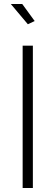

<svg xmlns="http://www.w3.org/2000/svg" viewBox="-20 -938 277 958"><path d="M93 0V-710H144V0ZM34 -918H91L153 -833L119 -817Z"/></svg>

Font: Oxford Sans
Style: Regular
Weight: 300
Designer: Matt McInerney, Pablo Impallari, Rodrigo Fuenzalida
Foundry: Matt McInerney, Pablo Impallari, Rodrigo Fuenzalida
Version: Version 3.000g; ttfautohint (v1.5) -l 8 -r 28 -G 28 -x 14 -D